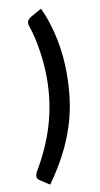

<svg xmlns="http://www.w3.org/2000/svg" viewBox="-98 -784 508 978"><g transform="rotate(-10 156.0 -295.5)"><path d="M156.7 -387.7Q156.7 -419.9 154.1 -455.8Q151.4 -491.7 146 -527.6Q140.6 -563.5 132.8 -597.9Q125 -632.3 114.7 -661.6Q107.9 -681.2 114.3 -691.9Q120.6 -702.6 131.8 -709L188.5 -740.7Q207.5 -700.7 221.2 -657.2Q234.9 -613.8 243.7 -569.6Q252.4 -525.4 256.6 -481.4Q260.7 -437.5 260.7 -397Q260.7 -325.7 252 -258.5Q243.2 -191.4 221.9 -124.8Q200.7 -58.1 165.8 9.8Q130.9 77.6 79.1 149.9L30.3 118.2Q25.9 115.2 22.2 111.1Q18.6 106.9 17.3 101.3Q16.1 95.7 17.8 88.4Q19.5 81.1 25.4 70.8Q55.7 19.5 80.1 -34.2Q104.5 -87.9 121.6 -144.8Q138.7 -201.7 147.7 -262.2Q156.7 -322.8 156.7 -387.7Z"/></g></svg>

Font: Carlito
Style: Bold Italic
Weight: 700
Italic angle: -7°
Designer: Lukasz Dziedzic
Foundry: tyPoland Lukasz Dziedzic
Version: Version 1.104